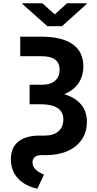

<svg xmlns="http://www.w3.org/2000/svg" viewBox="-20 -929 589 1162"><path d="M484.4 -528.3Q484.4 -468.3 454.6 -425Q424.8 -381.8 368.7 -358.9Q435.5 -338.9 470.7 -296.6Q505.9 -254.4 505.9 -191.4Q505.9 -130.4 475.3 -85Q444.8 -39.6 389.2 -14.9Q333.5 9.8 259.8 9.8H230.5Q203.6 9.8 190.2 21.7Q176.8 33.7 176.8 53.7Q176.8 79.1 195.3 96.7Q213.9 114.3 246.1 127.9L206.1 212.9Q132.3 197.3 89.1 151.1Q45.9 105 45.9 34.2Q45.9 -36.1 91.3 -72.3Q136.7 -108.4 219.7 -108.4H251Q303.2 -108.4 333.3 -134Q363.3 -159.7 363.3 -205.1Q363.3 -252 329.1 -274.9Q294.9 -297.9 229.5 -297.9H159.2V-416H232.4Q286.6 -416 313.7 -440.7Q340.8 -465.3 340.8 -506.8Q340.8 -548.3 313.5 -568.6Q286.1 -588.9 229.5 -588.9H102.5V-707H229.5Q353.5 -707 418.7 -662.1Q483.9 -617.2 484.4 -528.3ZM311.5 -841.8 385.7 -909.2H503.9V-904.3L355.5 -770.5H266.6L116.2 -904.3V-909.2H236.3Z"/></svg>

Font: Pretendard
Style: Bold
Weight: 700
Designer: Base glyphs from Inter by Rasmus Andersson; Hangeul glyphs from Noto Sans CJK(Source Han Sans) by Jang Soo-young and Kan
Foundry: Kil Hyung-jin
Version: Version 1.309